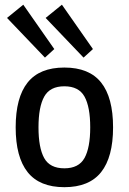

<svg xmlns="http://www.w3.org/2000/svg" viewBox="-20 -775 537 801"><path d="M248.5 5.9Q145 5.9 95.2 -56.9Q45.4 -119.6 45.4 -243.7Q45.4 -368.2 95.2 -430.7Q145 -493.2 248.5 -493.2Q352.1 -493.2 401.9 -430.7Q451.7 -368.2 451.7 -243.7Q451.7 -119.6 401.9 -56.9Q352.1 5.9 248.5 5.9ZM248.5 -72.8Q308.6 -72.8 332.5 -115.7Q356.4 -158.7 356.4 -243.7Q356.4 -329.1 332.5 -372.1Q308.6 -415 248.5 -415Q188.5 -415 164.6 -372.1Q140.6 -329.1 140.6 -243.7Q140.6 -158.7 164.3 -115.7Q188 -72.8 248.5 -72.8ZM328.6 -534.7 170.4 -700.2 238.3 -755.4 367.7 -570.3ZM167.5 -534.7 9.3 -700.2 77.1 -755.4 206.5 -570.3Z"/></svg>

Font: Anaheim SemiBold
Style: Regular
Weight: 600
Version: Version 2.001